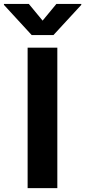

<svg xmlns="http://www.w3.org/2000/svg" viewBox="-80 -974 440 994"><path d="M63 -727.1H216.8V0H63ZM-59.6 -953.6H69.3L140.6 -867.2L211.9 -953.6H340.8V-948.7L196.8 -792.5H84L-59.6 -948.7Z"/></svg>

Font: My Font
Style: Bold
Weight: 500
Designer: Rasmus Andersson
Foundry: rsms
Version: Version 0.001